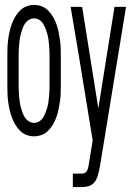

<svg xmlns="http://www.w3.org/2000/svg" viewBox="-20 -548 540 783"><path d="M119 8Q103 8 87.5 2Q72 -4 60.5 -16Q49 -28 41 -42Q33 -56 27.5 -71.5Q22 -87 18.5 -103Q15 -119 13 -135Q11 -151 10.5 -167.5Q10 -184 10 -200V-320Q10 -336 10.5 -352.5Q11 -369 13 -385Q15 -401 18.5 -417Q22 -433 27.5 -448.5Q33 -464 41 -478Q49 -492 60.5 -504Q72 -516 87.5 -522Q103 -528 119 -528Q135 -528 150.5 -522Q166 -516 177.5 -504Q189 -492 197 -478Q205 -464 210.5 -448.5Q216 -433 219 -417Q222 -401 224.5 -385Q227 -369 227.5 -352.5Q228 -336 228 -320V-200Q228 -184 227.5 -167.5Q227 -151 224.5 -135Q222 -119 219 -103Q216 -87 210.5 -71.5Q205 -56 197 -42Q189 -28 177.5 -16Q166 -4 150.5 2Q135 8 119 8ZM277 215V160H314Q321 160 326.5 157Q332 154 335 148Q338 142 339.5 136Q341 130 342 123L358 25L299 -336L268 -520H315L381 -106L447 -520H494L387 134Q386 137 385.5 139.5Q385 142 385 144V145Q382 158 377.5 172Q373 186 364 196.5Q355 207 341.5 211Q328 215 314 215ZM119 -47Q130 -47 140 -53Q150 -59 156 -69Q162 -79 166 -89.5Q170 -100 173 -110.5Q176 -121 177.5 -132.5Q179 -144 180 -155Q181 -166 181.5 -177.5Q182 -189 182 -200V-320Q182 -331 181.5 -342.5Q181 -354 180 -365Q179 -376 177.5 -387.5Q176 -399 173 -409.5Q170 -420 166 -430.5Q162 -441 156 -451Q150 -461 140 -467Q130 -473 119 -473Q108 -473 98 -467Q88 -461 81.5 -451Q75 -441 71.5 -430.5Q68 -420 65 -409.5Q62 -399 60.5 -387.5Q59 -376 58 -365Q57 -354 56.5 -342.5Q56 -331 56 -320V-200Q56 -189 56.5 -177.5Q57 -166 58 -155Q59 -144 60.5 -132.5Q62 -121 65 -110.5Q68 -100 71.5 -89.5Q75 -79 81.5 -69Q88 -59 98 -53Q108 -47 119 -47Z"/></svg>

Font: Iosevka SS18 Light
Style: Regular
Weight: 300
Monospace: yes
Designer: Belleve Invis
Foundry: Belleve Invis
Version: Version 25.1.1; ttfautohint (v1.8.4)